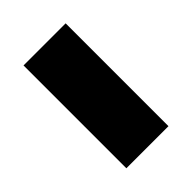

<svg xmlns="http://www.w3.org/2000/svg" viewBox="-14 -173 503 503"><g transform="rotate(45 237.5 78.0)"><path d="M47 156V0H428V156Z"/></g></svg>

Font: Paytone One
Style: Regular
Weight: 400
Designer: Vernon Adams
Foundry: Vernon Adams
Version: Version 1.002; ttfautohint (v1.8.4.7-5d5b);gftools[0.9.23]